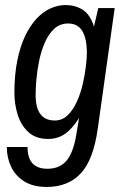

<svg xmlns="http://www.w3.org/2000/svg" viewBox="-20 -558 496 760"><path d="M165 182Q111 182 76 160Q41 138 24 102Q7 66 7 24H89Q89 67 108.5 88.5Q128 110 168 110Q217 110 244 77Q271 44 282 -25L293 -91Q266 -48 237 -28Q208 -8 171 -8Q122 -8 92.5 -35Q63 -62 50 -104Q37 -146 37 -190Q37 -262 48.5 -318.5Q60 -375 80 -416.5Q100 -458 125.5 -485Q151 -512 180.5 -525Q210 -538 239 -538Q277 -538 306.5 -520Q336 -502 352 -453L369 -526H434L367 -49Q350 74 300 128Q250 182 165 182ZM197 -81Q226 -81 247.5 -101.5Q269 -122 284 -155Q299 -188 307.5 -225Q316 -262 320 -296Q324 -330 324 -352Q323 -408 305 -436.5Q287 -465 250 -465Q217 -465 194.5 -444Q172 -423 157.5 -389.5Q143 -356 135 -317.5Q127 -279 124 -243Q121 -207 121 -182Q121 -81 197 -81Z"/></svg>

Font: Archivo Narrow
Style: Italic
Weight: 400
Italic angle: -8°
Designer: Hector Gatti
Foundry: Omnibus-Type
Version: Version 3.002